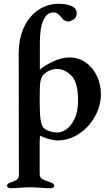

<svg xmlns="http://www.w3.org/2000/svg" viewBox="-20 -726 580 1016"><path d="M17 257Q17 245 40 238Q61 231 70.5 223.5Q80 216 80 200L79 -440Q79 -525 108.5 -585Q138 -645 186 -675.5Q234 -706 291 -706Q331 -706 358.5 -694Q386 -682 386 -656Q386 -643 379 -632.5Q372 -622 363 -620Q353 -612 342 -612Q333 -612 322 -618Q313 -622 305 -634Q294 -647 285 -653.5Q276 -660 261 -660Q228 -660 209.5 -619Q191 -578 191 -502V-357Q213 -378 260 -400Q307 -422 346 -422Q397 -422 435 -394.5Q473 -367 493.5 -322.5Q514 -278 514 -228Q514 -167 483 -110.5Q452 -54 399 -18.5Q346 17 284 17Q265 17 238 9.5Q211 2 194 -8Q192 -8 191 3Q190 14 190 21V194Q190 213 203 221Q216 229 245 238Q267 245 267 257Q267 263 261.5 266.5Q256 270 249 270Q217 270 189 267Q153 265 137 265Q122 265 90 267Q66 270 37 270Q30 270 23.5 266.5Q17 263 17 257ZM393 -194Q393 -291 357.5 -326Q322 -361 282 -361Q243 -361 212 -333Q203 -324 197.5 -308.5Q192 -293 191 -265L190 -206Q190 -159 192 -119Q195 -67 211 -49Q221 -39 241 -32Q261 -25 287 -25Q306 -25 331 -42Q356 -59 374.5 -97Q393 -135 393 -194Z"/></svg>

Font: EB Garamond SemiBold
Style: Regular
Weight: 600
Designer: Georg Duffner and Octavio Pardo
Foundry: Georg Duffner
Version: Version 1.000